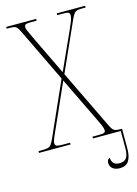

<svg xmlns="http://www.w3.org/2000/svg" viewBox="-134 -786 752 1053"><g transform="rotate(-15 242.0 -259.0)"><path d="M5 0V-10H19Q43 -10 55.5 -12.5Q68 -15 76 -25Q84 -35 94 -57L230 -362L88 -657Q78 -679 70.5 -689Q63 -699 52.5 -701.5Q42 -704 22 -704H10V-714H180V-704H149Q122 -704 116 -699Q110 -694 110 -685Q110 -677 118 -659.5Q126 -642 137 -618L245 -394L346 -617Q356 -639 362 -655.5Q368 -672 368 -684Q368 -693 362.5 -698.5Q357 -704 334 -704H297V-714H458V-704H439Q421 -704 410.5 -701.5Q400 -699 392.5 -689.5Q385 -680 375 -658L251 -381L407 -58Q417 -36 424.5 -26Q432 -16 442 -13Q452 -10 469 -10H479V103Q479 147 463.5 171.5Q448 196 412 196Q387 196 372 184Q357 172 357 152Q357 130 373 127Q373 146 384 157.5Q395 169 417 169Q445 169 457 152.5Q469 136 469 98V0H311V-10H346Q373 -10 379 -14.5Q385 -19 385 -27Q385 -37 377.5 -55Q370 -73 351 -111L236 -349L140 -133Q123 -96 114.5 -76.5Q106 -57 102.5 -47Q99 -37 99 -30Q99 -20 105.5 -15Q112 -10 140 -10H184V0Z"/></g></svg>

Font: Noto Serif Display Condensed Thin
Style: Regular
Weight: 100
Width: 3
Designer: Monotype Design Team
Foundry: Monotype Imaging Inc.
Version: Version 2.009